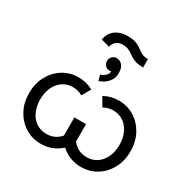

<svg xmlns="http://www.w3.org/2000/svg" viewBox="-202 -1123 1308 1322"><g transform="rotate(30 451.5 -462.0)"><path d="M402.8 -263.7V-67.4H495.6V-263.7ZM611.3 -68.4Q562.5 -68.4 526.6 -95Q490.7 -121.6 472.2 -165.5L404.8 -110.8Q426.3 -73.7 457.5 -46.6Q488.8 -19.5 527.8 -4.9Q566.9 9.8 611.3 9.8Q680.2 9.8 735.1 -24.4Q790 -58.6 822.3 -118.2Q854.5 -177.7 854.5 -253.9Q854.5 -330.1 822.3 -389.6Q790 -449.2 735.1 -483.4Q680.2 -517.6 611.3 -517.6Q548.8 -517.6 495.6 -487.8L535.6 -418.9Q552.2 -428.7 571.3 -434.1Q590.3 -439.5 611.3 -439.5Q646.5 -439.5 675 -425.8Q703.6 -412.1 724.1 -387Q744.6 -361.8 755.6 -328.1Q766.6 -294.4 766.6 -253.9Q766.6 -213.9 755.6 -179.9Q744.6 -146 724.1 -120.8Q703.6 -95.7 675 -82Q646.5 -68.4 611.3 -68.4ZM292 -68.4Q256.8 -68.4 228.3 -82Q199.7 -95.7 179.2 -120.8Q158.7 -146 147.7 -179.9Q136.7 -213.9 136.7 -253.9Q136.7 -294.4 147.7 -328.1Q158.7 -361.8 179.2 -387Q199.7 -412.1 228.3 -425.8Q256.8 -439.5 292 -439.5Q313.5 -439.5 332.3 -434.1Q351.1 -428.7 367.7 -418.9L407.7 -487.8Q354.5 -517.6 292 -517.6Q223.6 -517.6 168.5 -483.4Q113.3 -449.2 81.1 -389.6Q48.8 -330.1 48.8 -253.9Q48.8 -177.7 81.1 -118.2Q113.3 -58.6 168.5 -24.4Q223.6 9.8 292 9.8Q336.4 9.8 375.5 -4.9Q414.6 -19.5 446 -46.6Q477.5 -73.7 498.5 -110.4L432.6 -169.9Q415 -123.5 378.4 -95.9Q341.8 -68.4 292 -68.4ZM402.8 -712.9Q402.8 -691.9 416.7 -677.5Q430.7 -663.1 451.7 -663.1Q473.1 -663.1 487.1 -677.5Q501 -691.9 501 -712.9Q501 -734.4 486.6 -748.8Q472.2 -763.2 451.7 -763.2Q430.7 -763.2 416.7 -748.8Q402.8 -734.4 402.8 -712.9ZM408.7 -607.9 420.4 -563Q435.5 -566.9 458 -580.8Q480.5 -594.7 497.8 -619.1Q515.1 -643.6 515.1 -678.7Q515.1 -711.9 504.9 -730.2Q494.6 -748.5 480 -755.9Q465.3 -763.2 451.7 -763.2L452.1 -712.9Q452.1 -712.9 459 -700Q465.8 -687 465.8 -678.7Q465.8 -643.6 445.8 -627.7Q425.8 -611.8 408.7 -607.9ZM640.6 -797.9V-864.3Q615.7 -864.3 599.1 -871.1Q582.5 -877.9 568.6 -888.2Q554.7 -898.4 538.8 -908.7Q522.9 -918.9 500.2 -925.8Q477.5 -932.6 442.4 -932.6Q401.4 -932.6 370.6 -918.9Q339.8 -905.3 321.3 -880.4Q302.7 -855.5 298.8 -822.3L366.7 -804.2Q368.2 -818.8 377.2 -832.5Q386.2 -846.2 402.6 -855.2Q418.9 -864.3 442.4 -864.3Q467.3 -864.3 483.9 -857.7Q500.5 -851.1 514.4 -841.1Q528.3 -831.1 544.2 -821Q560.1 -811 582.8 -804.4Q605.5 -797.9 640.6 -797.9Z"/></g></svg>

Font: Giphurs
Style: Regular
Weight: 400
Version: Version 2.010